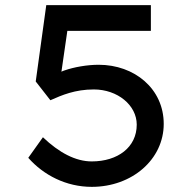

<svg xmlns="http://www.w3.org/2000/svg" viewBox="-20 -720 746 747"><path d="M337 7C494 7 617 -100 617 -238C617 -375 503 -468 364 -468C319 -468 268 -459 231 -446C227 -445 223 -443 219 -441L242 -600H567V-700H160L119 -403L176 -330C221 -350 272 -372 345 -372C437 -372 512 -311 512 -235C512 -147 438 -92 337 -92C274 -92 210 -126 147 -186L90 -106C149 -39 237 7 337 7Z"/></svg>

Font: Lexend Peta
Style: Regular
Weight: 400
Designer: Bonnie Shaver-Troup, Thomas Jockin
Foundry: Lexend
Version: Version 1.007